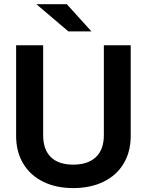

<svg xmlns="http://www.w3.org/2000/svg" viewBox="-20 -911 716 936"><path d="M58.6 -248V-690.4H190.4V-252Q190.4 -181.6 228 -145Q265.6 -108.4 336.9 -108.4Q408.2 -108.4 447.3 -145Q486.3 -181.6 486.3 -252V-690.4H617.2V-248Q617.2 -170.9 582.5 -113.3Q547.9 -55.7 484.4 -24.9Q420.9 5.9 336.9 5.9Q253.9 5.9 190.9 -24.9Q127.9 -55.7 93.3 -113.3Q58.6 -170.9 58.6 -248ZM157.2 -890.6H305.7L425.8 -757.8H313.5Z"/></svg>

Font: Dinish Expanded
Style: Bold
Weight: 700
Width: 7
Designer: Charles Nix
Foundry: Playbeing
Version: Version 2.005; ttfautohint (v1.8.3)